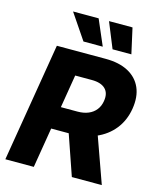

<svg xmlns="http://www.w3.org/2000/svg" viewBox="-136 -1042 933 1136"><g transform="rotate(15 330.5 -474.0)"><path d="M7.3 0 127.9 -727.5H426.8Q509.8 -727.5 565.4 -697.8Q621.1 -668 645 -613.3Q668.9 -558.6 656.7 -483.4Q644.5 -409.2 601.8 -355.7Q559.1 -302.2 491.9 -273.9Q424.8 -245.6 339.4 -245.6H153.3L175.8 -382.8H346.7Q384.8 -382.8 413.1 -394.8Q441.4 -406.7 459.2 -429.4Q477.1 -452.1 481.9 -483.9Q490.2 -532.7 463.4 -559.1Q436.5 -585.4 380.4 -585.4H278.3L181.6 0ZM414.6 0 300.3 -330.6H480L598.1 0ZM451.7 -792.5 388.2 -948.2H532.2L566.9 -792.5ZM273.4 -792.5 168 -948.2H324.7L391.6 -792.5Z"/></g></svg>

Font: Inter 24pt ExtraBold
Style: Italic
Weight: 800
Italic angle: -9.3988°
Designer: Rasmus Andersson
Foundry: rsms
Version: Version 4.001;git-66647c0bb